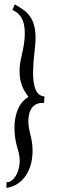

<svg xmlns="http://www.w3.org/2000/svg" viewBox="-20 -788 273 900"><path d="M122.1 -158.2Q134.8 -110.4 132.3 -66.9Q129.9 -23.4 114.7 10.3Q99.6 43.9 72.8 65.9Q45.9 87.9 9.8 92.8L10.7 65.4Q20.5 68.4 34.2 58.6Q47.9 48.8 58.1 28.8Q68.4 8.8 71.8 -21Q75.2 -50.8 63.5 -87.9Q52.7 -122.1 49.3 -158.7Q45.9 -195.3 50.8 -228.5Q55.7 -261.7 70.8 -289.6Q85.9 -317.4 113.3 -334Q102.5 -348.6 92.8 -365.7Q83 -382.8 77.1 -405.8Q71.3 -428.7 71.8 -459Q72.3 -489.3 82 -529.3Q93.8 -579.1 95.7 -615.7Q97.7 -652.3 91.3 -677.2Q85 -702.1 71.3 -717.8Q57.6 -733.4 38.1 -741.2L48.8 -767.6Q73.2 -753.9 93.8 -738.8Q114.3 -723.6 127.4 -700.2Q140.6 -676.8 145 -641.6Q149.4 -606.4 142.6 -552.7Q128.9 -442.4 140.1 -390.1Q151.4 -337.9 188.5 -335.9L186.5 -304.7Q171.9 -307.6 155.3 -301.8Q138.7 -295.9 127.4 -279.3Q116.2 -262.7 113.3 -232.9Q110.4 -203.1 122.1 -158.2Z"/></svg>

Font: Mystery Quest
Style: Regular
Weight: 400
Designer: Squid
Foundry: Font Diner, Inc DBA Sideshow
Version: Version 1.000